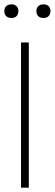

<svg xmlns="http://www.w3.org/2000/svg" viewBox="-29 -866 253 886"><path d="M68 -670V0H104V-670ZM-9 -814C-9 -796 2 -783 24 -783C45 -783 55 -796 56 -814V-815C56 -834 43 -846 24 -846C2 -846 -9 -833 -9 -815ZM139 -814C139 -796 150 -783 172 -783C193 -783 203 -796 204 -814V-815C204 -834 192 -846 172 -846C150 -846 139 -833 139 -815Z"/></svg>

Font: LT Wave Text Thin
Style: Regular
Weight: 100
Designer: Daniel Lyons
Version: Version 2.5 (Glyphs App)